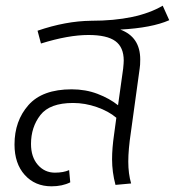

<svg xmlns="http://www.w3.org/2000/svg" viewBox="-20 -644 615 675"><path d="M473 -435Q473 -414 471 -403L440 -178Q431 -118 431 -76Q431 -33 441 1L386 6Q374 -39 374 -84Q374 -123 381 -171L389 -230Q362 -253 320.5 -267.5Q279 -282 237 -282Q155 -282 122 -239.5Q89 -197 89 -138Q89 -92 113 -64.5Q137 -37 173 -37Q203 -37 223 -46L227 -3Q199 11 161 11Q103 11 67 -29Q31 -69 31 -136Q31 -219 80 -274.5Q129 -330 232 -330Q281 -330 323 -314Q365 -298 395 -274L413 -403Q415 -423 415 -431Q415 -478 385.5 -499.5Q356 -521 291 -521Q220 -521 124 -491L112 -536Q211 -570 300 -571Q462 -571 552 -624L575 -573Q514 -546 403 -540Q473 -514 473 -435Z"/></svg>

Font: FiraGO Light
Style: Italic
Weight: 300
Italic angle: -8°
Designer: bBox Type GmbH
Foundry: bBox Type GmbH
Version: Version 1.001